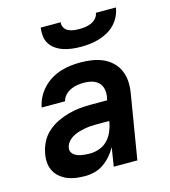

<svg xmlns="http://www.w3.org/2000/svg" viewBox="-111 -829 822 927"><g transform="rotate(-15 300.0 -366.0)"><path d="M201 8Q178 8 155.5 5Q133 2 113.5 -6Q94 -14 77.5 -27.5Q61 -41 51 -59.5Q41 -78 39 -100.5Q37 -123 41 -145Q46 -174 59.5 -201.5Q73 -229 96.5 -250Q120 -271 147.5 -284Q175 -297 204 -305Q233 -313 261 -315.5Q289 -318 318 -318H397L401 -337Q404 -357 399.5 -375.5Q395 -394 381.5 -406.5Q368 -419 349.5 -424Q331 -429 311 -429Q295 -429 278 -426.5Q261 -424 244.5 -416.5Q228 -409 215.5 -395.5Q203 -382 200 -366H83Q87 -390 99 -414Q111 -438 129.5 -458Q148 -478 171 -492Q194 -506 219 -514Q244 -522 269 -525Q294 -528 319 -528Q348 -528 377 -523.5Q406 -519 431 -508Q456 -497 476 -478Q496 -459 507 -433.5Q518 -408 519.5 -379Q521 -350 516 -321L463 0H345L360 -94Q348 -72 331 -52.5Q314 -33 293 -18.5Q272 -4 248 2Q224 8 201 8ZM251 -91Q274 -91 298 -99.5Q322 -108 339 -125.5Q356 -143 366 -166Q376 -189 380 -212L381 -219H318Q303 -219 288 -218Q273 -217 257.5 -214Q242 -211 226.5 -206.5Q211 -202 196.5 -193.5Q182 -185 171.5 -172Q161 -159 159 -144Q157 -133 161 -124Q165 -115 173 -109Q181 -103 190.5 -99.5Q200 -96 209.5 -94.5Q219 -93 230 -92Q241 -91 251 -91ZM343 -600Q321 -600 299.5 -602.5Q278 -605 257.5 -611.5Q237 -618 220 -629.5Q203 -641 191.5 -658Q180 -675 177.5 -696.5Q175 -718 178 -740H278Q276 -725 283 -713Q290 -701 302 -695Q314 -689 328 -687Q342 -685 357 -685Q372 -685 387 -687Q402 -689 416 -695Q430 -701 441 -713Q452 -725 454 -740H554Q551 -718 540.5 -696.5Q530 -675 513.5 -658Q497 -641 476 -629.5Q455 -618 432.5 -611.5Q410 -605 387.5 -602.5Q365 -600 343 -600Z"/></g></svg>

Font: Iosevka Extended Oblique
Style: Bold
Weight: 700
Width: 7
Italic angle: -9°
Monospace: yes
Designer: Belleve Invis
Foundry: Belleve Invis
Version: Version 32.5.0; ttfautohint (v1.8.4)